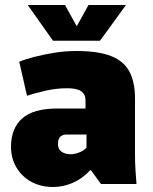

<svg xmlns="http://www.w3.org/2000/svg" viewBox="-20 -736 611 768"><path d="M192 12Q143 12 105 -9Q67 -30 45.5 -66.5Q24 -103 24 -149Q24 -222 68.5 -262Q113 -302 210 -302H322V-336Q322 -358 305.5 -370.5Q289 -383 249 -383Q205 -383 161.5 -373Q118 -363 88 -353L57 -489Q81 -499 117.5 -508.5Q154 -518 197.5 -525Q241 -532 285 -532Q374 -532 425 -511.5Q476 -491 498 -449Q520 -407 520 -342V-119Q520 -87 522 -54.5Q524 -22 526 0H384L344 -55H341Q309 -21 270.5 -4.5Q232 12 192 12ZM264 -119Q278 -119 297.5 -126.5Q317 -134 326 -146V-198H245Q232 -198 222 -190Q212 -182 212 -159Q212 -139 226.5 -129Q241 -119 264 -119ZM192 -573 91 -716H240L287 -631L334 -716H484L380 -573Z"/></svg>

Font: Murecho Black
Style: Regular
Weight: 900
Designer: Neil Summerour
Foundry: Positype
Version: Version 1.010; ttfautohint (v1.8.3)